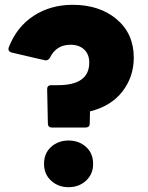

<svg xmlns="http://www.w3.org/2000/svg" viewBox="-20 -768 614 798"><path d="M337 -238H195Q180 -238 179 -254L176 -398Q176 -413 191 -414H221Q351 -414 351 -508Q351 -542 330 -562Q309 -582 273 -582Q213 -582 187 -527Q180 -517 170 -517Q167 -517 27 -550Q15 -554 15 -565L16 -570Q49 -656 119.5 -702Q190 -748 282 -748Q394 -748 465 -688Q536 -628 536 -528Q536 -449 489 -388Q442 -327 354 -305L353 -254Q353 -239 337 -238ZM265 10Q222 10 192.5 -17Q163 -44 163 -87Q163 -131 192.5 -157.5Q222 -184 265 -184Q308 -184 337.5 -157.5Q367 -131 367 -87Q367 -44 337.5 -17Q308 10 265 10Z"/></svg>

Font: YamahaIndonesia935. App XBold
Style: Regular
Weight: 800
Designer: Dalton Maag Ltd
Foundry: Dalton Maag Ltd
Version: Version 1.002; January 01, 2024; Regular/Italic